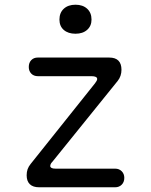

<svg xmlns="http://www.w3.org/2000/svg" viewBox="-20 -794 640 814"><path d="M146 0Q120 0 106.5 -13Q93 -26 93 -51Q93 -65 97 -76.5Q101 -88 110 -99L383 -441Q387 -447 389.5 -451Q392 -455 392 -459Q392 -465 386 -468Q380 -471 368 -471H141Q123 -471 112.5 -482Q102 -493 102 -510Q102 -528 112.5 -539Q123 -550 140 -550H443Q469 -550 482 -537Q495 -524 495 -498Q495 -485 491 -473Q487 -461 479 -451L202 -108Q197 -103 195 -98.5Q193 -94 193 -90Q193 -85 198.5 -82Q204 -79 215 -79H468Q485 -79 496 -68Q507 -57 507 -40Q507 -22 496 -11Q485 0 468 0ZM300 -651Q269 -651 250.5 -667Q232 -683 232 -711Q232 -740 250.5 -757Q269 -774 300 -774Q331 -774 349.5 -757Q368 -740 368 -711Q368 -684 349.5 -667.5Q331 -651 300 -651Z"/></svg>

Font: Maple Mono Normal NL Light
Style: Regular
Weight: 300
Monospace: yes
Designer: subframe7536
Version: Version 7.000